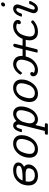

<svg xmlns="http://www.w3.org/2000/svg" viewBox="1335 -2068 927 3637"><g transform="rotate(-90 1798.5 -249.5)"><path d="M104 -171.9Q104 -296.9 185.1 -380.4Q266.1 -463.9 395 -463.9Q460 -463.9 500 -437.5Q540 -411.1 540 -367.2Q540 -298.3 458 -256.8Q502 -226.1 502 -171.9Q502 -105 442.9 -49.6Q383.8 5.9 284.2 5.9Q201.2 5.9 152.6 -41Q104 -87.9 104 -171.9ZM175.8 -170.9Q175.8 -113.8 206.8 -83.5Q237.8 -53.2 294.9 -53.2Q336.9 -53.2 366 -66.7Q395 -80.1 407.5 -100.6Q419.9 -121.1 424.6 -137Q429.2 -152.8 429.2 -167Q429.2 -188 419.7 -200.9Q410.2 -213.9 390.6 -219.5Q371.1 -225.1 354 -226.6Q336.9 -228 308.1 -228H292Q287.1 -228 278.6 -227.5Q270 -227.1 246.6 -226.6Q223.1 -226.1 182.1 -226.1H181.2Q175.8 -195.8 175.8 -170.9ZM198.2 -285.2H217.8Q252 -285.2 274.4 -285.6Q296.9 -286.1 331.5 -288.1Q366.2 -290 388.7 -294.9Q411.1 -299.8 433.6 -307.4Q456.1 -314.9 467 -328.4Q478 -341.8 478 -358.9Q478 -383.8 450 -394.3Q421.9 -404.8 383.8 -404.8Q244.1 -405.3 198.2 -285.2Z M899.9 -463.9Q971.7 -463.9 1014.2 -421.9Q1056.6 -379.9 1056.6 -305.2Q1056.6 -187 979.2 -90.6Q901.9 5.9 786.6 5.9Q714.8 5.9 672.4 -36.1Q629.9 -78.1 629.9 -153.1Q629.9 -228 662.8 -299.1Q695.8 -370.1 758.8 -417Q821.8 -463.9 899.9 -463.9ZM701.7 -151.9Q701.7 -97.7 730.2 -75.4Q758.8 -53.2 797.9 -53.2Q849.6 -53.2 889.2 -83.5Q928.7 -113.8 947.8 -158.4Q966.8 -203.1 975.8 -241Q984.9 -278.8 984.9 -306.2Q984.9 -360.4 956.8 -382.6Q928.7 -404.8 888.7 -404.8Q836.9 -404.8 797.4 -374.5Q757.8 -344.2 738.8 -299.6Q719.7 -254.9 710.7 -216.8Q701.7 -178.7 701.7 -151.9Z M1064.5 176.8Q1064.5 169.9 1068.4 156.5Q1072.3 143.1 1079.6 139.2Q1083.5 136.2 1100.6 136.2H1136.7Q1138.7 127.4 1143.1 110.1Q1147.5 92.8 1149.4 84L1255.4 -340.8Q1258.3 -353 1258.3 -365.2Q1258.3 -385.3 1247.3 -394.5Q1236.3 -403.8 1226.6 -403.8Q1209.5 -403.8 1197.5 -381.8Q1185.5 -359.9 1178.5 -333Q1171.4 -306.2 1169.4 -303.2Q1165.5 -297.4 1143.6 -296.9Q1125.5 -296.9 1120.1 -299.3Q1114.7 -301.8 1114.7 -309.1Q1114.7 -311 1118.2 -325.9Q1121.6 -340.8 1131.1 -364.5Q1140.6 -388.2 1153.6 -410.2Q1166.5 -432.1 1189 -448Q1211.4 -463.9 1237.3 -463.9Q1301.3 -463.9 1323.7 -401.9Q1391.6 -463.9 1464.4 -463.9Q1526.4 -463.9 1563.5 -423.8Q1600.6 -383.8 1600.6 -313Q1600.6 -259.8 1583 -204.3Q1565.4 -148.9 1534.4 -102.1Q1503.4 -55.2 1455.1 -24.7Q1406.7 5.9 1351.6 5.9Q1290.5 5.9 1248.5 -42L1204.6 136.2H1254.4Q1282.2 136.2 1282.7 153.8Q1282.7 184.6 1265.6 191.9Q1260.7 193.8 1250.5 193.8H1088.4Q1064.5 193.8 1064.5 176.8ZM1280.3 -151.9Q1280.3 -111.8 1300.3 -82.5Q1320.3 -53.2 1361.3 -53.2Q1408.2 -53.2 1443.8 -86.7Q1479.5 -120.1 1496.6 -167.5Q1513.7 -214.8 1521.5 -253.4Q1529.3 -292 1529.3 -314.9Q1529.3 -365.7 1506.3 -385.3Q1483.4 -404.8 1453.6 -404.8Q1409.7 -404.8 1370.1 -369.4Q1330.6 -334 1311.5 -287.1Q1280.3 -184.1 1280.3 -151.9Z M1954.6 -463.9Q2026.4 -463.9 2068.8 -421.9Q2111.3 -379.9 2111.3 -305.2Q2111.3 -187 2033.9 -90.6Q1956.5 5.9 1841.3 5.9Q1769.5 5.9 1727.1 -36.1Q1684.6 -78.1 1684.6 -153.1Q1684.6 -228 1717.5 -299.1Q1750.5 -370.1 1813.5 -417Q1876.5 -463.9 1954.6 -463.9ZM1756.3 -151.9Q1756.3 -97.7 1784.9 -75.4Q1813.5 -53.2 1852.5 -53.2Q1904.3 -53.2 1943.8 -83.5Q1983.4 -113.8 2002.4 -158.4Q2021.5 -203.1 2030.5 -241Q2039.6 -278.8 2039.6 -306.2Q2039.6 -360.4 2011.5 -382.6Q1983.4 -404.8 1943.4 -404.8Q1891.6 -404.8 1852.1 -374.5Q1812.5 -344.2 1793.5 -299.6Q1774.4 -254.9 1765.4 -216.8Q1756.3 -178.7 1756.3 -151.9Z M2171.4 -82Q2171.4 -110.8 2186.8 -125.5Q2202.1 -140.1 2220.2 -140.1Q2234.4 -140.1 2243.2 -131.1Q2252 -122.1 2252 -108.9Q2252 -89.8 2237.3 -74.2V-73.2Q2262.2 -53.2 2298.3 -53.2Q2350.1 -53.2 2390.1 -83.5Q2430.2 -113.8 2449.2 -158.4Q2468.3 -203.1 2477.3 -241Q2486.3 -278.8 2486.3 -306.2Q2486.3 -359.4 2457.8 -382.1Q2429.2 -404.8 2392.1 -404.8Q2324.2 -404.8 2260.3 -321.8Q2241.2 -294.9 2235.1 -294.9Q2229 -294.9 2216.6 -306.9Q2204.1 -318.8 2204.1 -328.1Q2204.1 -335 2219.7 -356Q2235.4 -377 2259.8 -401.4Q2284.2 -425.8 2323.2 -444.8Q2362.3 -463.9 2402.3 -463.9Q2429.2 -463.9 2454.1 -456.5Q2479 -449.2 2503.7 -432.1Q2528.3 -415 2543.2 -382.1Q2558.1 -349.1 2558.1 -303.2Q2558.1 -300.3 2557.6 -294.2Q2557.1 -288.1 2557.1 -285.2H2687Q2691.9 -304.2 2697 -326.7Q2702.1 -349.1 2705.6 -362.5Q2709 -376 2712.6 -390.9Q2716.3 -405.8 2718.8 -414.8Q2721.2 -423.8 2724.6 -432.9Q2728 -441.9 2731.7 -446.5Q2735.4 -451.2 2739.7 -455.1Q2744.1 -459 2749.3 -460.4Q2754.4 -461.9 2761.2 -461.9Q2773.4 -461.9 2780.8 -453.9Q2788.1 -445.8 2788.1 -435.1Q2788.1 -428.2 2783.2 -409.2Q2778.3 -390.1 2768.8 -352.5Q2759.3 -314.9 2752 -285.2H2881.3Q2911.1 -361.3 2975.6 -412.6Q3040 -463.9 3122.1 -463.9Q3172.9 -463.9 3206.1 -439.5Q3239.3 -415 3239.3 -376Q3239.3 -347.2 3224.1 -332.5Q3209 -317.9 3191.4 -317.9Q3178.2 -317.9 3168.2 -326.4Q3158.2 -335 3158.2 -349.1Q3158.2 -366.2 3174.3 -383.8V-384.8Q3152.3 -404.8 3112.3 -404.8Q3060.5 -404.8 3020.8 -374.5Q2981 -344.2 2962.2 -299.6Q2943.4 -254.9 2934.3 -217Q2925.3 -179.2 2925.3 -151.9Q2925.3 -52.7 3024.4 -53.2Q3065.4 -53.2 3100.3 -64.7Q3135.3 -76.2 3152.8 -89.1Q3170.4 -102.1 3183.3 -113.5Q3196.3 -125 3200.2 -125Q3207 -125 3219.7 -113Q3232.4 -101.1 3232.4 -91.8Q3232.4 -86.9 3222.9 -75.9Q3213.4 -64.9 3193.4 -51Q3173.3 -37.1 3148.2 -24.2Q3123 -11.2 3087.2 -2.7Q3051.3 5.9 3013.2 5.9Q2934.1 5.9 2893.6 -38.6Q2853 -83 2853 -152.8Q2853 -185.1 2862.3 -226.1H2737.3Q2735.4 -217.3 2686 -21Q2682.1 -5.9 2677.7 -2.9Q2673.3 0 2660.2 0H2640.1Q2620.1 0 2620.1 -9.8Q2620.1 -18.6 2672.4 -226.1H2547.4Q2523.4 -121.1 2450.2 -57.6Q2377 5.9 2289.1 5.9Q2238.3 5.9 2204.8 -18.6Q2171.4 -43 2171.4 -82Z M3302.2 -309.1Q3302.2 -317.9 3312 -342Q3321.8 -366.2 3339.4 -394Q3356.9 -421.9 3387 -442.9Q3417 -463.9 3451.2 -463.9Q3488.3 -463.9 3510.7 -440.4Q3533.2 -417 3533.2 -380.9Q3533.2 -354 3484.1 -229Q3435.1 -104 3435.1 -85Q3435.1 -54.2 3460.9 -54.2Q3470.7 -54.2 3481.9 -59.1Q3493.2 -64 3509 -85.4Q3524.9 -106.9 3536.1 -143.1Q3540 -154.3 3543.9 -157.7Q3547.9 -161.1 3560.1 -161.1H3577.1Q3597.2 -161.1 3597.2 -148.9Q3597.2 -120.1 3554.7 -57.6Q3512.2 4.9 3449.2 4.9Q3414.1 4.9 3390.6 -17.1Q3367.2 -39.1 3367.2 -77.1Q3367.2 -104 3415.5 -229.5Q3463.9 -355 3463.9 -375Q3463.9 -388.2 3456.5 -396.5Q3449.2 -404.8 3438 -404.8Q3428.2 -404.8 3417 -399.9Q3405.8 -395 3389.9 -373.5Q3374 -352.1 3362.8 -315.9Q3358.9 -303.7 3354 -300.3Q3349.1 -296.9 3335.9 -296.9H3321.8Q3302.2 -296.9 3302.2 -309.1ZM3493.2 -647.9Q3493.2 -665 3507.6 -679Q3522 -692.9 3540 -692.9Q3554.2 -692.9 3563 -684.3Q3571.8 -675.8 3571.8 -662.1Q3571.8 -645 3557.4 -630.6Q3543 -616.2 3524.9 -616.2Q3510.7 -616.2 3502 -625Q3493.2 -633.8 3493.2 -647.9Z"/></g></svg>

Font: CMU Concrete
Style: Italic
Weight: 500
Italic angle: -14.04°
Version: Version 0.7.0